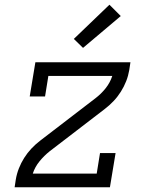

<svg xmlns="http://www.w3.org/2000/svg" viewBox="-20 -794 640 814"><path d="M42 0 47 -33Q51 -57 60 -80Q69 -103 82.5 -124.5Q96 -146 113.5 -164.5Q131 -183 152 -199L384 -377Q409 -396 428 -420Q447 -444 456 -472H185L171 -385H106L130 -530H533L528 -497Q524 -473 515 -450Q506 -427 492.5 -405.5Q479 -384 461.5 -365.5Q444 -347 423 -331L307 -242L191 -153Q167 -134 147.5 -110Q128 -86 119 -58H390L404 -145H470L446 0ZM332 -591 293 -629 444 -774 492 -726Z"/></svg>

Font: Iosevka Curly Slab LtExObl
Style: Regular
Weight: 300
Width: 7
Italic angle: -9°
Monospace: yes
Designer: Belleve Invis
Foundry: Belleve Invis
Version: Version 11.1.0; ttfautohint (v1.8.3)